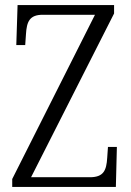

<svg xmlns="http://www.w3.org/2000/svg" viewBox="-20 -734 514 754"><path d="M28 0H435L439 -157H404L401 -114C398 -65 387 -38 333 -38H102L428 -681V-714H49L44 -557H79L82 -600C85 -649 96 -676 148 -676H353L28 -31Z"/></svg>

Font: Noto Serif Georgian Condensed Light
Style: Regular
Weight: 300
Width: 3
Designer: Monotype Design Team, Akaki Razmadze
Foundry: Google LLC
Version: Version 2.003